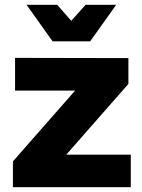

<svg xmlns="http://www.w3.org/2000/svg" viewBox="-20 -783 595 803"><path d="M357 -610H200L91 -763H219L278 -696L338 -763H466ZM257 -136H527V0H34V-108L294 -404H43V-541L517 -540V-432Z"/></svg>

Font: Montserrat arm
Style: Bold
Weight: 700
Designer: Julieta Ulanovsky
Foundry: Julieta Ulanovsky
Version: Version 6.000;PS 006.000;hotconv 1.0.88;makeotf.lib2.5.64775